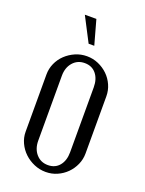

<svg xmlns="http://www.w3.org/2000/svg" viewBox="-130 -726 603 798"><g transform="rotate(20 171.5 -327.0)"><path d="M172 -503Q199 -503 223 -492.5Q247 -482 265 -464.5Q283 -447 293.5 -423.5Q304 -400 304 -374V-121Q304 -95 293.5 -71.5Q283 -48 265.5 -30.5Q248 -13 224.5 -2.5Q201 8 174 8Q147 8 122.5 -2.5Q98 -13 79.5 -30.5Q61 -48 50 -71.5Q39 -95 39 -121V-374Q39 -400 49.5 -423.5Q60 -447 78.5 -464.5Q97 -482 121 -492.5Q145 -503 172 -503ZM173 -473Q141 -473 121 -450Q101 -427 101 -391V-104Q101 -68 121 -45Q141 -22 173 -22Q205 -22 223.5 -44.5Q242 -67 242 -104V-391Q242 -428 223.5 -450.5Q205 -473 173 -473ZM160 -554 104 -662H155L185 -554Z"/></g></svg>

Font: Moniqa Paragraph
Style: Regular
Weight: 400
Designer: Rajesh Rajput
Foundry: Rajesh Rajput
Version: Version 1.000